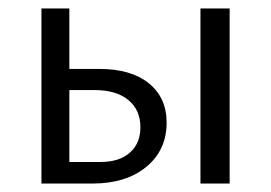

<svg xmlns="http://www.w3.org/2000/svg" viewBox="-20 -434 640 454"><path d="M78 -414H144V-271H215Q290 -271 332 -237Q374 -203 374 -144Q374 -79 326 -39.5Q278 0 199 0H78ZM454 -414H523V0H454ZM218 -51Q262 -51 287 -73Q312 -95 312 -133Q312 -174 283.5 -197.5Q255 -221 204 -221H144V-51Z"/></svg>

Font: LXGW Bright GB
Style: Regular
Weight: 400
Designer: Christian Thalmann (Catharsis Fonts)
Foundry: LXGW / Christian Thalmann (Catharsis Fonts) / Fontworks Inc.
Version: Version 5.510